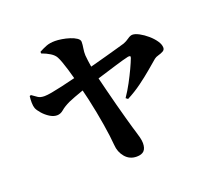

<svg xmlns="http://www.w3.org/2000/svg" viewBox="-140 -958 1280 1186"><g transform="rotate(-20 500.0 -365.0)"><path d="M565 57Q519 57 490 23Q461 -11 458 -59Q456 -85 451.5 -121Q447 -157 440 -199Q433 -241 424.5 -286Q416 -331 405.5 -377Q395 -423 384 -466Q376 -497 367.5 -529.5Q359 -562 350 -591.5Q341 -621 332.5 -645Q324 -669 316 -684Q306 -703 282 -718Q258 -733 227 -744V-755Q251 -768 275 -777.5Q299 -787 334 -787Q352 -787 377.5 -783Q403 -779 428 -771Q453 -763 470 -751.5Q487 -740 487 -726Q487 -707 483 -684Q479 -661 480 -639Q481 -626 484 -602.5Q487 -579 491.5 -552Q496 -525 502 -501Q515 -447 529 -392.5Q543 -338 556 -287.5Q569 -237 581 -195Q593 -153 601 -124Q605 -110 611.5 -89.5Q618 -69 623.5 -47.5Q629 -26 629 -9Q629 25 613.5 41Q598 57 565 57ZM623 -306Q649 -344 671.5 -386Q694 -428 711.5 -465.5Q729 -503 738 -527Q742 -537 738 -540Q734 -543 723 -541Q708 -538 685.5 -531.5Q663 -525 634.5 -516.5Q606 -508 574 -498Q542 -488 508.5 -478Q475 -468 443 -458Q415 -450 386 -440Q357 -430 332 -420.5Q307 -411 291 -404Q253 -386 233 -368.5Q213 -351 190 -351Q167 -351 143 -366Q119 -381 100 -402.5Q81 -424 74 -441Q69 -455 68.5 -477.5Q68 -500 71 -521L80 -524Q100 -510 115 -499.5Q130 -489 158 -489Q175 -489 206 -494.5Q237 -500 276 -509Q315 -518 355.5 -528Q396 -538 433 -547Q466 -555 510.5 -567Q555 -579 599 -591Q643 -603 678 -613Q713 -623 727 -627Q746 -634 764 -647Q782 -660 796 -660Q814 -660 840 -646Q866 -632 891 -610.5Q916 -589 932.5 -565Q949 -541 949 -520Q949 -505 935 -497.5Q921 -490 904 -485.5Q887 -481 877 -473Q851 -451 814.5 -420Q778 -389 733 -356Q688 -323 636 -296Z"/></g></svg>

Font: Noto Serif JP ExtraLight Black
Style: Regular
Weight: 900
Version: Version 2.003-H1;hotconv 1.1.1;makeotfexe 2.6.0